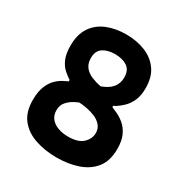

<svg xmlns="http://www.w3.org/2000/svg" viewBox="-168 -841 936 982"><g transform="rotate(30 300.0 -350.0)"><path d="M301 12Q234 12 176.5 -7Q119 -26 84.5 -68.5Q50 -111 50 -184Q50 -233 64 -266Q78 -299 99.5 -318.5Q121 -338 142 -347L162 -357V-365Q143 -377 123.5 -394.5Q104 -412 91 -442Q78 -472 78 -520Q78 -587 107 -629.5Q136 -672 186 -692Q236 -712 297 -712Q360 -712 410.5 -691.5Q461 -671 490.5 -629.5Q520 -588 520 -523Q520 -478 506.5 -448.5Q493 -419 473.5 -400Q454 -381 435 -369L421 -362V-354Q433 -349 454 -339.5Q475 -330 497.5 -311.5Q520 -293 535 -261.5Q550 -230 550 -181Q550 -111 517 -69Q484 -27 427.5 -7.5Q371 12 301 12ZM300 -110Q359 -110 386.5 -136.5Q414 -163 414 -196Q414 -223 398.5 -241Q383 -259 359.5 -269Q336 -279 310 -284Q284 -289 263 -290Q254 -287 234.5 -276.5Q215 -266 198 -247Q181 -228 181 -197Q181 -169 196.5 -149.5Q212 -130 239 -120Q266 -110 300 -110ZM315 -416Q358 -431 378 -456Q398 -481 398 -515Q398 -559 370 -577.5Q342 -596 298 -596Q256 -596 228 -578Q200 -560 200 -517Q200 -485 216 -464.5Q232 -444 258.5 -433Q285 -422 315 -416Z"/></g></svg>

Font: AR One Sans
Style: Bold
Weight: 700
Designer: Niteesh Yadav
Foundry: Niteesh Yadav
Version: Version 1.001;gftools[0.9.33]